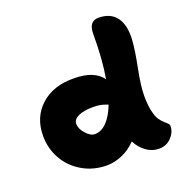

<svg xmlns="http://www.w3.org/2000/svg" viewBox="-132 -885 980 1001"><g transform="rotate(-20 357.5 -385.0)"><path d="M299.8 -21Q224.6 -21 163.8 -56.4Q103 -91.8 70.1 -150.6Q37.1 -209.5 37.1 -278.8Q37.1 -382.3 106.4 -445.3Q175.8 -508.3 289.1 -506.8Q403.3 -506.8 446.8 -444.8Q464.8 -546.9 464.8 -690.9Q464.8 -759.8 519 -759.8Q584.5 -759.8 616.9 -717Q649.4 -674.3 645 -592.8Q641.1 -534.7 622.6 -442.6Q604 -350.6 604 -293.9Q604 -245.6 611.8 -210.9Q619.6 -176.3 630.6 -160.2Q641.6 -144 652.6 -134.3Q663.6 -124.5 671.4 -117.2Q679.2 -109.9 679.2 -101.1Q679.2 -66.9 652.1 -38.3Q625 -9.8 584 -9.8Q545.4 -9.8 513.4 -33Q481.4 -56.2 461.9 -94.2Q425.3 -56.6 382.3 -38.8Q339.4 -21 299.8 -21ZM221.2 -278.8Q221.2 -251.5 246.3 -223.6Q271.5 -195.8 294.9 -195.8Q330.1 -195.8 360.6 -226.3Q391.1 -256.8 414.1 -315.9Q411.6 -316.9 403.8 -319.8Q396 -322.8 390.9 -324.2Q385.7 -325.7 377 -327.9Q368.2 -330.1 357.4 -331.1Q346.7 -332 334 -332Q282.2 -332 251.7 -318.1Q221.2 -304.2 221.2 -278.8Z"/></g></svg>

Font: Shantell Sans Irregular
Style: Regular
Weight: 800
Designer: Stephen Nixon, Anya Danilova, Shantell Martin
Foundry: Arrow Type
Version: Version 1.006;[9816181b4]